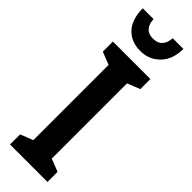

<svg xmlns="http://www.w3.org/2000/svg" viewBox="-311 -937 942 942"><g transform="rotate(45 159.5 -466.5)"><path d="M226 -933Q221 -863 158 -863Q97 -863 93 -933H18Q19 -855 57 -815.5Q95 -776 157 -776Q218 -776 259 -818Q300 -860 300 -933ZM290 -70 224 -96V-618L290 -644V-714H30V-644L96 -618V-96L30 -70V0H290Z"/></g></svg>

Font: Noto Sans UI Condensed
Style: Bold
Weight: 700
Width: 3
Designer: Monotype Design Team
Foundry: Monotype Imaging Inc.
Version: 1.001